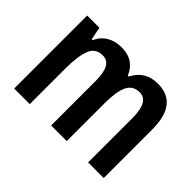

<svg xmlns="http://www.w3.org/2000/svg" viewBox="-107 -781 1010 1010"><g transform="rotate(45 397.5 -276.5)"><path d="M582 -553Q657 -553 694.5 -505.5Q732 -458 732 -358V0H616V-330Q616 -453 547 -453Q497 -453 477 -410Q457 -367 457 -284V0H341V-331Q341 -394 324 -423.5Q307 -453 272 -453Q219 -453 200.5 -404Q182 -355 182 -267V0H66V-543H157L171 -472H178Q196 -512 231 -532.5Q266 -553 311 -553Q362 -553 394 -531Q426 -509 440 -471H448Q489 -553 582 -553Z"/></g></svg>

Font: Noto Sans Devanagari Condensed SemiBold
Style: Regular
Weight: 600
Width: 3
Designer: Jelle Bosma - Monotype Design Team
Foundry: Monotype Imaging Inc.
Version: Version 2.004; ttfautohint (v1.8.4.7-5d5b)